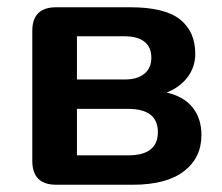

<svg xmlns="http://www.w3.org/2000/svg" viewBox="-20 -509 612 529"><path d="M192 -81H333Q415 -81 415 -145Q415 -209 333 -209H192ZM192 -290H324Q359 -290 378 -306Q397 -322 397 -350Q397 -379 378 -394Q359 -409 324 -409H192ZM135 0Q69 0 69 -66V-424Q69 -489 135 -489H338Q434 -489 476 -455.5Q518 -422 518 -361Q518 -324 496.5 -296Q475 -268 439 -254Q487 -243 511 -212.5Q535 -182 535 -137Q535 -74 486.5 -37Q438 0 346 0Z"/></svg>

Font: Chiron GoRound TC SB
Style: Regular
Weight: 500
Designer: Ryoko NISHIZUKA 西塚涼子 (kana, bopomofo & ideographs); Paul D. Hunt (Latin, Greek & Cyrillic); Sandoll Communications 산돌커뮤니
Foundry: Adobe
Version: Version 1.000;hotconv 1.1.1;makeotfexe 2.6.0